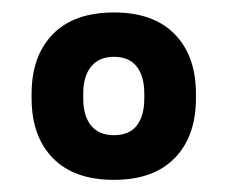

<svg xmlns="http://www.w3.org/2000/svg" viewBox="-20 -674 374 316"><path d="M167.5 -378Q102 -378 67 -413.8Q32 -449.5 32 -512.5V-519.5Q32 -582 67 -617.8Q102 -653.5 167.5 -653.5Q232.5 -653.5 267.5 -617.8Q302.5 -582 302.5 -519.5V-512.5Q302.5 -449.5 267.5 -413.8Q232.5 -378 167.5 -378ZM167.5 -451.5Q192.5 -451.5 205 -467.2Q217.5 -483 217.5 -512V-520Q217.5 -548.5 205 -564.5Q192.5 -580.5 167.5 -580.5Q143 -580.5 130 -564.5Q117 -548.5 117 -520V-512Q117 -483 130 -467.2Q143 -451.5 167.5 -451.5Z"/></svg>

Font: Anek Devanagari Medium SemiBold
Style: Regular
Weight: 600
Version: Version 1.003